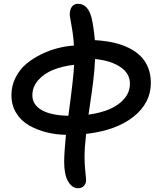

<svg xmlns="http://www.w3.org/2000/svg" viewBox="-20 -683 849 1008"><path d="M390.1 305.2Q358.9 305.2 337.9 269.8Q316.9 234.4 316.9 168Q316.9 119.6 326.2 24.9Q273.4 23.9 224.4 11.7Q175.3 -0.5 133.1 -24.4Q90.8 -48.3 65.4 -89.4Q40 -130.4 40 -183.1Q40 -233.4 62 -276.4Q84 -319.3 118.9 -348.4Q153.8 -377.4 198 -398.7Q242.2 -419.9 285.2 -430.7Q328.1 -441.4 368.2 -443.8Q366.2 -481 360.6 -517.6Q355 -554.2 350.6 -576.9Q346.2 -599.6 346.2 -606Q346.2 -631.8 357.2 -647.5Q368.2 -663.1 389.2 -663.1Q441.9 -663.1 460.9 -588.9Q472.2 -539.1 478 -472.2Q530.3 -469.2 574 -459.7Q617.7 -450.2 654.8 -432.1Q691.9 -414.1 717.5 -388.9Q743.2 -363.8 757.6 -327.9Q772 -292 772 -248Q772 -142.6 680.9 -70.3Q589.8 2 432.1 20Q423.8 93.3 423.8 142.1Q423.8 175.8 428 217Q432.1 258.3 432.1 261.2Q432.1 280.3 420.7 292.7Q409.2 305.2 390.1 305.2ZM662.1 -244.1Q662.1 -297.9 611.6 -331.5Q561 -365.2 479 -373Q478 -347.2 475.8 -319.8Q473.6 -292.5 469.5 -257.8Q465.3 -223.1 462.4 -202.9Q459.5 -182.6 453.1 -138.7Q446.8 -94.7 444.8 -81.1Q507.8 -89.8 555.7 -110.1Q603.5 -130.4 632.8 -165Q662.1 -199.7 662.1 -244.1ZM149.9 -183.1Q149.9 -133.3 198.7 -105.2Q247.6 -77.1 338.9 -75.2Q366.2 -274.9 369.1 -342.8Q308.6 -335.9 260.3 -316.7Q211.9 -297.4 180.9 -262.5Q149.9 -227.5 149.9 -183.1Z"/></svg>

Font: Shantell Sans Irregular Bouncy
Style: Regular
Weight: 500
Designer: Stephen Nixon, Anya Danilova, Shantell Martin
Foundry: Arrow Type
Version: Version 1.006;[9816181b4]